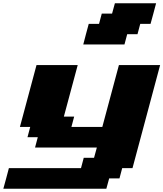

<svg xmlns="http://www.w3.org/2000/svg" viewBox="-54 -1020 991 1165"><path d="M-33.7 125H591.3L608.4 62.5H670.9L687.5 0H750Q777.8 -104 833.7 -312.3Q889.6 -520.5 917.5 -625H667.5Q650.4 -562.5 617.2 -437.5Q584 -312.5 566.9 -250H379.4L396 -312.5H333.5L417.5 -625H167.5Q150.9 -562.5 117.2 -437.5Q83.5 -312.5 66.9 -250H129.4L112.8 -187.5H175.3L158.7 -125H533.7L516.6 -62.5H454.1L437.5 0H0Q-5.4 21 -16.6 62.5Q-27.8 104 -33.7 125ZM451.2 -750H701.2L717.8 -812.5H780.3L796.9 -875H859.4Q865.2 -896 876.5 -937.5Q887.7 -979 893.1 -1000H643.1L626 -937.5H563.5L546.9 -875H484.4Q478.5 -854 467.5 -812.5Q456.5 -771 451.2 -750Z"/></svg>

Font: Faithful 32x
Style: BoldOblique
Weight: 400
Foundry: Faithful Resource Pack
Version: Version 1.0; January 27, 2023